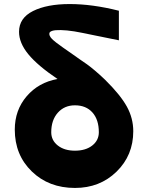

<svg xmlns="http://www.w3.org/2000/svg" viewBox="-20 -887 731 948"><path d="M499 -493Q575 -418 606.5 -360.5Q638 -303 638 -239Q638 -120 555.5 -39.5Q473 41 350 41Q221 41 137 -40.5Q53 -122 53 -247Q53 -343 111.5 -411.5Q170 -480 264 -497Q166 -563 120 -619Q74 -675 74 -730Q74 -798 143 -832.5Q212 -867 324 -867Q436 -867 567 -834V-688Q502 -701 453.5 -711Q405 -721 385 -725Q365 -729 347 -732Q309 -738 280.5 -738.5Q252 -739 239 -735Q226 -731 224 -724Q221 -711 236 -695.5Q251 -680 292 -651.5Q333 -623 340 -618Q352 -609 374 -594Q396 -579 409.5 -569.5Q423 -560 447.5 -539.5Q472 -519 499 -493ZM350 -143Q403 -143 435.5 -168.5Q468 -194 468 -234Q468 -296 436.5 -331.5Q405 -367 350 -367Q298 -367 265.5 -330.5Q233 -294 233 -234Q233 -194 265.5 -168.5Q298 -143 350 -143Z"/></svg>

Font: OpenDyslexic
Style: Bold
Weight: 800
Designer: Abbie Gonzalez
Version: Version 0.920;hotconv 1.0.109;makeotfexe 2.5.65596